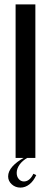

<svg xmlns="http://www.w3.org/2000/svg" viewBox="-20 -719 232 874"><path d="M141 -699V0H51V-699ZM145 78Q133 105 114 120Q95 135 73 135Q50 135 33.5 120Q17 105 17 84Q17 61 36.5 39Q56 17 91 -2H107Q82 12 69 30.5Q56 49 56 68Q56 85 65.5 96Q75 107 89 107Q115 107 132 72Z"/></svg>

Font: Moniqa SemBd Heading
Style: Regular
Weight: 600
Designer: Rajesh Rajput
Foundry: Rajesh Rajput
Version: Version 1.000